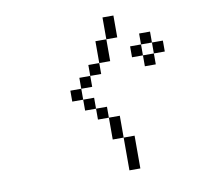

<svg xmlns="http://www.w3.org/2000/svg" viewBox="-92 -915 1183 1082"><g transform="rotate(-10 500.0 -374.5)"><path d="M875 -562.5V-625H812.5V-562.5H750V-500H812.5V-562.5ZM562.5 -125V62.5H625V-125ZM562.5 -125Q562.5 -125 562.5 -250H500Q500 -250 500 -125ZM500 -250V-312.5H437.5V-250ZM437.5 -312.5V-375H375V-312.5ZM375 -375V-437.5H312.5V-375ZM375 -437.5H437.5V-500H375ZM437.5 -500H500V-562.5H437.5ZM500 -562.5H562.5Q562.5 -562.5 562.5 -687.5H500Q500 -687.5 500 -562.5ZM750 -562.5V-625H687.5V-562.5ZM750 -625H812.5V-687.5H750ZM562.5 -687.5H625Q625 -687.5 625 -812.5H562.5Q562.5 -812.5 562.5 -687.5Z"/></g></svg>

Font: UnifontExMono
Style: Regular
Weight: 500
Version: Version 15.0.06